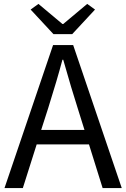

<svg xmlns="http://www.w3.org/2000/svg" viewBox="-20 -964 647 984"><path d="M254 -789 137 -915 177 -944 300 -841H304L427 -944L467 -915L350 -789ZM413 -298 378 -410Q348 -503 304 -658H300Q273 -556 227 -410L191 -298ZM436 -224H168L97 0H3L252 -733H355L604 0H506Z"/></svg>

Font: KaiGen Gothic CN Regular
Style: Regular
Weight: 400
Designer: Ryoko NISHIZUKA  (kana & ideographs); Paul D. Hunt (Latin, Greek & Cyrillic); Wenlong ZHANG  (bopomofo); Sandoll Communi
Foundry: Adobe Systems Incorporated
Version: Version 1.002.20150501